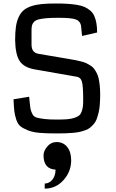

<svg xmlns="http://www.w3.org/2000/svg" viewBox="-20 -759 670 1109"><path d="M58.1 0ZM558.6 -213.4Q558.6 -181.6 556.6 -156Q554.7 -130.4 549.6 -109.1Q544.4 -87.9 538.6 -71.8Q532.7 -55.7 522 -43.2Q511.2 -30.8 500.7 -22Q490.2 -13.2 473.4 -7.1Q456.5 -1 440.9 2.7Q425.3 6.3 401.9 8.3Q378.4 10.3 357.2 11Q335.9 11.7 305.2 11.7Q247.1 11.7 207.8 8.3Q168.5 4.9 140.9 -6.3Q113.3 -17.6 98.1 -29.5Q83 -41.5 74.2 -67.6Q65.4 -93.8 62.7 -117.7Q60.1 -141.6 58.1 -185.5L148.4 -200.2Q149.9 -189.5 151.4 -169.9Q154.3 -139.6 157 -127.2Q159.7 -114.7 167.5 -99.6Q175.3 -84.5 191.9 -79.8Q208.5 -75.2 235.4 -71.8Q262.2 -68.4 307.1 -68.4Q344.2 -68.4 368.2 -70.3Q392.1 -72.3 410.2 -78.4Q428.2 -84.5 437.5 -92.3Q446.8 -100.1 452.4 -116.5Q458 -132.8 459.5 -150.4Q460.9 -168 460.4 -197.3Q460 -261.7 453.4 -286.4Q446.8 -311 425.3 -315.4L182.1 -357.9Q118.7 -368.7 93.8 -406.2Q68.8 -443.8 67.4 -527.8Q67.4 -572.8 72 -604.7Q76.7 -636.7 88.1 -660.9Q99.6 -685.1 116.5 -699.7Q133.3 -714.4 160.9 -723.4Q188.5 -732.4 221.4 -735.6Q254.4 -738.8 302.2 -738.8Q341.3 -738.8 369.4 -737.1Q397.5 -735.4 424.1 -731Q450.7 -726.6 468.3 -718.8Q485.8 -710.9 500.7 -698.5Q515.6 -686 523.9 -668.2Q532.2 -650.4 536.6 -626.5Q541 -602.5 541 -571.3L454.1 -551.3Q449.2 -605 447.8 -612.3Q441.9 -637.2 419.9 -646Q395.5 -656.2 317.9 -656.2Q275.4 -656.2 247.8 -653.8Q220.2 -651.4 202.6 -646.7Q185.1 -642.1 176.5 -632.8Q168 -623.5 165 -613Q162.1 -602.5 162.1 -585.4V-501Q162.1 -455.1 202.1 -448.2L377 -418.5Q401.4 -414.6 416 -411.6Q430.7 -408.7 449.7 -403.8Q468.8 -398.9 479.5 -393.6Q490.2 -388.2 503.4 -379.9Q516.6 -371.6 523.9 -361.3Q531.2 -351.1 538.8 -336.9Q546.4 -322.8 550 -304.9Q553.7 -287.1 556.2 -264.4Q558.6 -241.7 558.6 -213.4ZM307.1 61.5Q345.7 61.5 368.4 90.3Q391.1 119.1 391.1 167Q391.1 231.9 346.9 281.2Q302.7 330.6 238.3 330.6V301.3Q266.1 300.3 283.4 277.6Q300.8 254.9 300.8 220.7Q231.4 217.3 231.4 137.7Q231.4 113.3 252.9 87.4Q274.4 61.5 307.1 61.5Z"/></svg>

Font: Coda
Style: Regular
Weight: 400
Designer: vernon adams
Foundry: vernon adams
Version: Version 2.000; ttfautohint (v0.8) -r 50 -G 200 -x